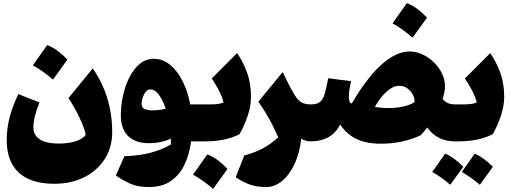

<svg xmlns="http://www.w3.org/2000/svg" viewBox="-20 -913 3300 1240"><path d="M533.2 -42Q529.8 -67.9 512.9 -109.1Q496.1 -150.4 472.2 -195.8Q448.2 -241.2 421.9 -279.3L579.1 -471.2Q704.6 -289.6 704.6 -59.6Q704.6 38.1 656.7 113.3Q608.9 188.5 524.7 231.2Q440.4 273.9 331.1 273.9Q179.7 273.9 101.6 202.1Q23.4 130.4 23.4 -7.8Q23.4 -82 41.5 -153.1Q59.6 -224.1 98.6 -305.2L234.9 -251.5Q213.9 -198.2 204.8 -160.6Q195.8 -123 195.8 -88.4Q195.8 -39.1 238 -12.5Q280.3 14.2 358.4 14.2Q422.4 14.2 468 -0.5Q513.7 -15.1 533.2 -42ZM284.7 -621.6Q322.3 -607.9 355 -582.5Q387.7 -557.1 415 -528.3Q392.6 -496.6 369.4 -464.4Q346.2 -432.1 321.8 -398.9Q293.5 -423.8 261.7 -447Q230 -470.2 192.4 -491.2Q240.7 -558.1 284.7 -621.6Z M973.1 -533.2Q1031.7 -533.2 1079.3 -493.7Q1127 -454.1 1160.2 -387.2Q1193.4 -320.3 1208.5 -238.8H1260.7V0H1214.4Q1203.1 84 1171.4 150.6Q1139.6 217.3 1083.5 256.1Q1027.3 294.9 941.9 294.9Q905.3 294.9 873.5 289.1Q841.8 283.2 807.4 267.1Q772.9 251 728 220.7L783.7 95.7Q878.9 92.8 949.7 74.2Q1020.5 55.7 1083.5 20.5Q1083.5 11.2 1083.5 1.7Q1083.5 -7.8 1083 -18.1Q1056.2 -4.4 1020 3.7Q983.9 11.7 939 11.7Q855 11.7 807.6 -34.4Q760.3 -80.6 760.3 -169.4Q760.3 -228 773.7 -291.7Q787.1 -355.5 814 -410.2Q840.8 -464.8 880.6 -499Q920.4 -533.2 973.1 -533.2ZM950.7 -335.4Q934.1 -335.4 921.4 -320.1Q908.7 -304.7 901.6 -283.2Q894.5 -261.7 894.5 -243.7Q894.5 -216.3 915 -208.3Q935.5 -200.2 963.9 -200.2Q985.8 -200.2 1008.8 -203.1Q1031.7 -206.1 1050.3 -210.4Q1032.2 -264.2 1007.1 -299.8Q981.9 -335.4 950.7 -335.4Z M1260.7 0Q1249 0 1243.2 -8.3Q1237.3 -16.6 1237.3 -41V-197.8Q1237.3 -222.2 1243.2 -230.5Q1249 -238.8 1260.7 -238.8H1342.3Q1367.2 -238.8 1386 -241.2Q1404.8 -243.7 1423.8 -251Q1414.6 -289.6 1392.3 -331.5Q1370.1 -373.5 1347.7 -406.2L1511.2 -569.8Q1547.4 -519.5 1574.2 -448Q1601.1 -376.5 1601.1 -287.1Q1601.1 -231.9 1580.6 -167.7Q1560.1 -103.5 1526.9 -46.4Q1481 -22.5 1425 -11.2Q1369.1 0 1303.2 0ZM1318.8 84.5Q1356.4 98.1 1389.2 123.5Q1421.9 148.9 1449.2 177.7Q1426.8 209.5 1403.6 241.7Q1380.4 273.9 1356 307.1Q1327.6 282.2 1295.9 259Q1264.2 235.8 1226.6 214.8Q1274.9 147.9 1318.8 84.5Z M1805.7 -447.8 1827.1 -403.3Q1860.4 -335 1882.8 -299.3Q1905.3 -263.7 1928.5 -251.2Q1951.7 -238.8 1986.8 -238.8H1987.3V0H1986.8Q1969.2 0 1955.1 -4.2Q1940.9 -8.3 1925.3 -17.1Q1916 72.8 1883.5 143.3Q1851.1 213.9 1803.2 254.4Q1755.4 294.9 1699.2 294.9Q1646 294.9 1602.1 281.7Q1558.1 268.6 1502.4 231.4L1557.6 90.8Q1625 73.2 1677.2 45.4Q1729.5 17.6 1776.9 -26.4Q1749 -90.3 1718.3 -145.8Q1687.5 -201.2 1648.4 -255.9Z M2626 -580.6Q2667 -580.6 2707.5 -562Q2748 -543.5 2781.2 -511.5Q2814.5 -479.5 2834.2 -439Q2854 -398.4 2854 -354Q2854 -336.9 2849.9 -316.7Q2845.7 -296.4 2838.4 -274.4Q2854.5 -254.9 2873.5 -246.8Q2892.6 -238.8 2919.9 -238.8H2920.4V0H2919.9Q2859.9 0 2815.9 -22.5Q2772 -44.9 2738.8 -89.4Q2728 -74.7 2717.3 -62Q2706.5 -49.3 2696.3 -39.1Q2641.1 -13.2 2575.9 1Q2510.7 15.1 2439.9 15.1Q2347.2 15.1 2283.7 -14.6Q2220.2 -44.4 2176.8 -108.9Q2148.4 -53.2 2100.3 -26.6Q2052.2 0 1987.3 0Q1975.6 0 1969.7 -8.3Q1963.9 -16.6 1963.9 -41V-197.8Q1963.9 -222.2 1969.7 -230.5Q1975.6 -238.8 1987.3 -238.8Q2026.4 -238.8 2046.1 -254.2Q2065.9 -269.5 2076.9 -306.4Q2087.9 -343.3 2099.6 -407.7L2247.6 -388.7Q2241.7 -364.7 2237.3 -337.2Q2232.9 -309.6 2232.9 -287.6Q2232.9 -269.5 2237.3 -257.3Q2241.7 -245.1 2252.4 -245.1Q2274.4 -283.7 2304.4 -328.9Q2334.5 -374 2370.6 -418.5Q2406.7 -462.9 2448 -499.5Q2489.3 -536.1 2534.2 -558.3Q2579.1 -580.6 2626 -580.6ZM2555.7 -358.9Q2527.8 -358.9 2498.3 -338.1Q2468.8 -317.4 2443.4 -285.9Q2418 -254.4 2401.4 -221.7Q2422.9 -218.8 2445.1 -217Q2467.3 -215.3 2489.3 -215.3Q2537.1 -215.3 2581.1 -224.1Q2625 -232.9 2657.7 -253.4Q2657.7 -280.3 2645 -304.2Q2632.3 -328.1 2609.6 -343.5Q2586.9 -358.9 2555.7 -358.9ZM2607.4 -892.6Q2645 -878.9 2677.7 -853.5Q2710.4 -828.1 2737.8 -799.3Q2715.3 -767.6 2692.1 -735.4Q2668.9 -703.1 2644.5 -669.9Q2616.2 -694.8 2584.5 -718Q2552.7 -741.2 2515.1 -762.2Q2563.5 -829.1 2607.4 -892.6Z M2771.5 197.3Q2804.2 152.8 2854.5 79.6Q2909.7 100.6 2972.2 164.1Q2950.7 193.8 2929.7 222.7Q2908.7 251.5 2887.7 280.3Q2835 233.9 2771.5 197.3ZM2962.4 197.3Q2998.5 147.9 3045.4 79.6Q3100.1 101.1 3163.1 164.1Q3136.7 201.2 3079.1 280.3Q3032.7 239.3 2962.4 197.3ZM2920.4 0Q2908.7 0 2902.8 -8.3Q2897 -16.6 2897 -41V-197.8Q2897 -222.2 2902.8 -230.5Q2908.7 -238.8 2920.4 -238.8H2977.1Q3002 -238.8 3021.2 -241.2Q3040.5 -243.7 3059.1 -251Q3049.8 -289.6 3027.3 -331.5Q3004.9 -373.5 2982.4 -406.2L3146 -569.8Q3182.1 -519.5 3209.2 -448Q3236.3 -376.5 3236.3 -287.1Q3236.3 -231.9 3215.8 -167.7Q3195.3 -103.5 3162.1 -46.4Q3116.2 -22.5 3060.1 -11.2Q3003.9 0 2938 0Z"/></svg>

Font: Pinar DS1 Black
Style: Regular
Weight: 900
Designer: Amin Abedi
Version: Version 3.000